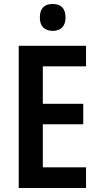

<svg xmlns="http://www.w3.org/2000/svg" viewBox="-20 -944 498 964"><path d="M245 -924C204 -924 180 -903 180 -856C180 -811 205 -789 245 -789C284 -789 309 -811 309 -856C309 -902 286 -924 245 -924ZM412 0V-104H195V-320H398V-423H195V-611H412V-714H74V0Z"/></svg>

Font: Noto Sans Ethiopic Cond SemBd
Style: Regular
Weight: 600
Width: 3
Designer: Monotype Design Team
Foundry: Monotype Imaging Inc.
Version: Version 2.102